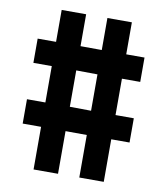

<svg xmlns="http://www.w3.org/2000/svg" viewBox="-84 -819 765 889"><g transform="rotate(10 299.0 -375.0)"><path d="M550 -485H464V-314H550V-200H464V0H349V-200L249 -200.5V0H134V-200.5H47.5V-315H134V-486H47.5V-600H134V-750H249V-600L349 -599.5V-750H464V-599.5H550ZM349 -314V-485L249 -486V-315Z"/></g></svg>

Font: Mohave SemiBold
Style: Regular
Weight: 600
Designer: Gumpita Rahayu
Foundry: Tokotype
Version: Version 2.003